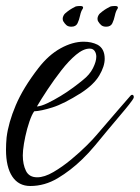

<svg xmlns="http://www.w3.org/2000/svg" viewBox="-30 -476 466 640"><path d="M71 144Q32 144 11 112.5Q-10 81 -10 23Q-10 13 -9.5 3Q-9 -7 -8 -18Q-2 -67 22.5 -125Q47 -183 98 -249Q132 -293 172 -315Q212 -337 249 -337Q275 -337 295 -327Q319 -314 319 -280Q319 -255 301 -224.5Q283 -194 240 -166Q183 -130 145 -118Q107 -106 84 -105Q76 -94 68 -70.5Q60 -47 54.5 -21.5Q49 4 47 24Q47 28 46.5 32.5Q46 37 46 42Q46 72 56.5 93.5Q67 115 94 115Q118 115 148 97.5Q178 80 207.5 55.5Q237 31 259.5 8.5Q282 -14 291 -25L365 -111L405 -157Q408 -160 410 -160Q416 -160 416 -152Q416 -149 411 -142Q401 -128 388.5 -113Q376 -98 365 -85Q351 -69 330.5 -44Q310 -19 287.5 8Q265 35 244 55Q206 92 162.5 118Q119 144 71 144ZM93 -121Q107 -122 128 -132Q149 -142 172 -156Q195 -170 214.5 -184.5Q234 -199 246 -209Q269 -227 280 -249Q291 -271 291 -287Q291 -298 285.5 -306Q280 -314 269 -314Q248 -314 223.5 -293.5Q199 -273 174.5 -241.5Q150 -210 128.5 -177.5Q107 -145 93 -121ZM324 -387Q313 -387 307 -392.5Q301 -398 297 -405Q295 -408 295 -414Q295 -419 298 -424.5Q301 -430 304 -432Q319 -445 334 -452Q338 -456 354 -456Q366 -456 362 -447Q356 -439 353 -424.5Q350 -410 344.5 -398.5Q339 -387 324 -387ZM208 -387Q197 -387 191 -392.5Q185 -398 181 -405Q179 -408 179 -414Q179 -419 182 -424.5Q185 -430 188 -432Q203 -445 218 -452Q222 -456 238 -456Q250 -456 246 -447Q240 -439 237 -424.5Q234 -410 228.5 -398.5Q223 -387 208 -387Z"/></svg>

Font: Birthstone Bounce
Style: Regular
Weight: 400
Designer: Robert E. Leuschke
Foundry: Rob Leuschke
Version: Version 1.010; ttfautohint (v1.8.3)